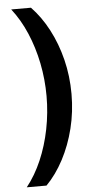

<svg xmlns="http://www.w3.org/2000/svg" viewBox="-63 -874 493 1027"><g transform="rotate(-5 184.0 -360.5)"><path d="M38 117Q85 58 118 -18.5Q151 -95 168.5 -182.5Q186 -270 186 -360Q186 -450 168.5 -537Q151 -624 118 -701Q85 -778 38 -838H144Q197 -783 236.5 -708Q276 -633 298 -544.5Q320 -456 320 -360Q320 -264 298 -175.5Q276 -87 236.5 -12Q197 63 144 117Z"/></g></svg>

Font: Murecho
Style: Bold
Weight: 700
Designer: Neil Summerour
Foundry: Positype
Version: Version 1.010; ttfautohint (v1.8.3)